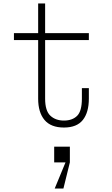

<svg xmlns="http://www.w3.org/2000/svg" viewBox="-20 -720 640 1102"><path d="M490 -214V-154Q490 -75 455.5 -31.5Q421 12 347 12Q272 12 235.5 -31.5Q199 -75 199 -154V-490H60V-530H199V-700H239V-530H490V-490H239V-154Q239 -84 269 -56Q299 -28 347 -28Q395 -28 422.5 -55Q450 -82 450 -154V-214ZM381 122V212H291V122ZM294 362 356 212 367 202 381 212 344 362Z"/></svg>

Font: Fliege Mono Thin
Style: Regular
Weight: 100
Version: Version 0.020;Glyphs 3.3 (3306)